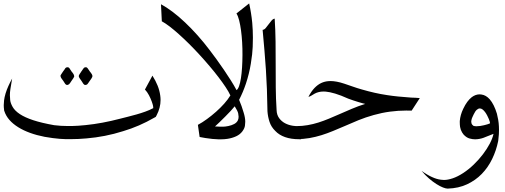

<svg xmlns="http://www.w3.org/2000/svg" viewBox="-20 -818 2968 1128"><path d="M372.1 -422.4Q374.5 -422.9 377 -422.9Q384.3 -422.9 388.7 -416L399.4 -399.4Q403.8 -394 408.9 -387.2Q414.1 -380.4 415.5 -373Q416 -371.6 416 -370.1Q416 -367.2 413.8 -363.8Q411.6 -360.4 409.2 -356Q405.3 -349.6 400.4 -343.3Q395.5 -336.9 391.6 -330.1Q386.2 -321.8 379.4 -319.8Q376.5 -318.8 374 -318.8Q367.7 -318.8 362.8 -325.7L352.1 -342.3Q348.1 -348.1 342.8 -355Q337.4 -361.8 335.9 -369.1Q335.4 -370.6 335.4 -372.1Q335.4 -375 337.6 -378.4Q339.8 -381.8 342.3 -385.7Q346.2 -392.6 351.1 -398.9Q356 -405.3 360.4 -411.6Q364.3 -420.4 372.1 -422.4ZM479.5 -422.4Q481.9 -422.9 484.4 -422.9Q491.2 -422.9 495.6 -416L506.8 -399.4Q510.7 -394 516.1 -387.2Q521.5 -380.4 522.9 -373V-371.1Q522.9 -367.2 521 -363.8Q519 -360.4 516.6 -356Q512.2 -349.6 507.6 -343.3Q502.9 -336.9 498.5 -330.1Q496.1 -326.2 493.4 -323.5Q490.7 -320.8 486.8 -319.8Q483.9 -318.8 481.4 -318.8Q474.6 -318.8 469.7 -325.7L459 -342.3Q455.1 -348.1 450 -355Q444.8 -361.8 442.9 -369.1V-370.6Q442.9 -374.5 445.1 -378.2Q447.3 -381.8 449.7 -385.7Q453.6 -392.6 458.5 -398.9Q463.4 -405.3 467.3 -411.6Q469.7 -415.5 472.4 -418.5Q475.1 -421.4 479.5 -422.4ZM875.5 -373.5Q894.5 -343.8 906 -314.9Q917.5 -286.1 921.4 -256.8Q923.3 -243.7 923.3 -230.5Q923.3 -185.1 900.4 -141.1L895 -131.3L885.3 -126Q842.3 -101.1 796.6 -81.3Q751 -61.5 703.6 -47.4Q649.9 -30.3 595.7 -19.8Q541.5 -9.3 488.8 -4.9Q440.9 -0.5 395 -0.5Q390.1 -0.5 362.8 -0.7Q335.4 -1 289.6 -6.8Q240.7 -12.7 197.8 -24.4Q154.8 -36.1 119.9 -52.7Q85 -69.3 58.8 -90.8Q32.7 -112.3 17.6 -138.2Q13.7 -145 10.5 -152.1Q7.3 -159.2 4.9 -167L3.9 -170.9V-174.3Q2 -187 2 -200.2Q2 -210.9 3.9 -228.3Q5.9 -245.6 12.7 -269Q19.5 -291 29.3 -312.7Q39.1 -334.5 51.3 -356.4Q45.4 -323.7 41 -294.4Q38.1 -275.9 38.1 -258.8Q38.1 -248.5 39.8 -230.5Q41.5 -212.4 54.4 -189.7Q67.4 -167 96.9 -147.5Q126.5 -127.9 175.3 -111.8Q224.1 -95.7 298.3 -82.5Q337.4 -77.6 379.4 -77.6Q383.3 -77.6 408.4 -77.9Q433.6 -78.1 482.7 -83Q531.7 -87.9 582.5 -97.4Q633.3 -106.9 683.6 -120.1Q704.1 -125.5 730 -131.8Q755.9 -138.2 782.5 -145.8Q809.1 -153.3 834.2 -162.4Q859.4 -171.4 877.9 -181.6L878.9 -181.2Q880.4 -181.2 880.4 -185.5Q880.4 -188 879.2 -195.8Q877.9 -203.6 871.6 -221.4Q865.2 -239.3 855 -258.8Q844.7 -278.3 831.5 -292Z M1443.8 -797.9Q1456.1 -743.2 1461.9 -684.1Q1465.8 -640.6 1465.8 -596.7Q1465.8 -580.6 1464.6 -542.2Q1463.4 -503.9 1453.6 -443.8Q1443.8 -383.8 1424.8 -326.7Q1416.5 -301.8 1406.5 -278.1Q1396.5 -254.4 1384.8 -231.4Q1392.6 -212.9 1399.2 -194.6Q1405.8 -176.3 1411.1 -157.7Q1420.9 -126.5 1420.9 -103Q1420.9 -97.2 1419.2 -80.8Q1417.5 -64.5 1403.8 -46.1Q1390.1 -27.8 1367.4 -17.3Q1344.7 -6.8 1316.9 -2.4Q1298.3 0.5 1278.8 0.5Q1275.9 0.5 1262.9 0.5Q1250 0.5 1228 -1.7Q1206.1 -3.9 1186.5 -7.1Q1167 -10.3 1152.8 -13.2L1142.6 -84.5Q1168 -98.1 1195.6 -118.2Q1223.1 -138.2 1249.3 -161.4Q1275.4 -184.6 1297.4 -209.2Q1319.3 -233.9 1333.5 -257.3Q1323.7 -278.8 1305.4 -306.4Q1287.1 -334 1263.2 -365.2Q1239.3 -396.5 1210.9 -429.9Q1182.6 -463.4 1152.3 -496.3Q1122.1 -529.3 1091.1 -560.1Q1060.1 -590.8 1031.2 -616.7Q1002.4 -642.6 976.6 -662.4Q950.7 -682.1 930.7 -692.9L925.8 -793Q958.5 -775.4 994.4 -748.3Q1030.3 -721.2 1067.1 -686.3Q1104 -651.4 1140.9 -610.1Q1177.7 -568.8 1212.4 -522.9Q1230.5 -499.5 1252.2 -469.5Q1273.9 -439.5 1295.4 -408Q1316.9 -376.5 1336.4 -345.5Q1356 -314.5 1369.6 -288.6Q1377.9 -293.5 1384.5 -312Q1391.1 -330.6 1395.5 -358.6Q1399.9 -386.7 1402.1 -421.9Q1404.3 -457 1404.5 -494.4Q1404.8 -531.7 1402.6 -569.3Q1400.4 -606.9 1396 -639.6Q1391.6 -672.4 1385 -698.5Q1378.4 -724.6 1369.1 -738.8ZM1358.9 -193.4Q1351.1 -183.1 1335.7 -166.7Q1320.3 -150.4 1303 -132.8Q1285.6 -115.2 1269.3 -99.6Q1252.9 -84 1243.2 -75.2Q1257.8 -73.7 1273.9 -73.7Q1277.8 -73.7 1290.3 -73.7Q1302.7 -73.7 1321.8 -77.6Q1340.8 -81.5 1355.7 -89.4Q1370.6 -97.2 1377.4 -110.8Q1381.8 -120.1 1381.8 -132.3Q1381.8 -138.2 1379.4 -151.6Q1377 -165 1358.9 -193.4Z M1749 0H1738.3Q1689.9 0 1654.8 -12.5Q1619.6 -24.9 1597.2 -48.8Q1573.2 -72.3 1563.5 -102.1Q1553.7 -131.8 1551.3 -164.1Q1550.3 -234.9 1548.1 -293.9Q1545.9 -353 1542.2 -408.7Q1538.6 -464.4 1533.7 -520.8Q1528.8 -577.1 1522.9 -642.6Q1532.2 -643.1 1541 -653.3Q1549.8 -663.6 1558.3 -675.5Q1566.9 -687.5 1575.7 -697.5Q1584.5 -707.5 1593.8 -708.5Q1598.1 -641.1 1598.9 -574Q1599.6 -506.8 1599.6 -439.7Q1599.6 -372.6 1600.1 -305.4Q1600.6 -238.3 1605 -170.9Q1606 -143.1 1619.9 -124Q1633.8 -105 1654.5 -94Q1675.3 -83 1700.7 -79.1Q1717.8 -76.7 1733.9 -76.7Q1741.7 -76.7 1749.5 -77.1Q1754.4 -58.1 1755.4 -38.6V-36.1Q1755.4 -17.1 1749 0Z M1721.2 -77.1Q1755.4 -77.1 1787.6 -82.8Q1819.8 -88.4 1850.6 -98.1Q1881.3 -107.9 1911.9 -120.6Q1942.4 -133.3 1973.6 -147Q2009.3 -162.6 2046.4 -178.5Q2083.5 -194.3 2125.5 -207.5Q2115.7 -210 2105.5 -212.6Q2095.2 -215.3 2084.5 -218.8Q2070.8 -222.7 2056.2 -227.8Q2041.5 -232.9 2026.4 -238.3Q1981 -258.8 1948.7 -268.3Q1916.5 -277.8 1893.6 -279.8Q1886.7 -280.3 1880.4 -280.3Q1866.2 -280.3 1853 -277.1Q1839.8 -273.9 1829.1 -268.1Q1818.4 -262.2 1809.8 -256.6Q1801.3 -251 1792 -249Q1808.6 -281.2 1827.6 -301Q1846.7 -320.8 1867.2 -330.3Q1887.7 -339.8 1910.2 -341.3Q1916 -341.8 1922.4 -341.8Q1938.5 -341.8 1958.5 -338.1Q1978.5 -334.5 2002.7 -326.4Q2026.9 -318.4 2051.8 -309.6Q2064.9 -305.2 2077.9 -300.8Q2090.8 -296.4 2105.5 -292.5Q2144.5 -281.2 2179.9 -273.2Q2215.3 -265.1 2253.9 -259.3Q2285.2 -254.4 2319.6 -251Q2354 -247.6 2396 -244.6Q2408.2 -244.1 2420.9 -243.7Q2433.6 -243.2 2446.3 -241.7L2398.4 -168Q2382.3 -168.5 2366.2 -168.5Q2319.3 -168.5 2271.5 -162.1Q2223.6 -155.8 2175.8 -142.3Q2127.9 -128.9 2085.9 -111.8Q2043.9 -94.7 2004.4 -77.1Q1970.2 -62.5 1936.8 -48.6Q1903.3 -34.7 1868.9 -23.9Q1834.5 -13.2 1798.1 -6.8Q1761.7 -0.5 1721.2 -0.5Z M2832.5 -13.2Q2811 -3.4 2786.6 -0.5Q2778.8 0.5 2771.5 0.5Q2756.3 0.5 2738.5 -4.4Q2720.7 -9.3 2704.1 -26.9Q2701.7 -30.3 2699.5 -33.2Q2697.3 -36.1 2694.8 -40Q2686 -54.7 2683.1 -71.8Q2681.2 -84.5 2681.2 -98.1V-106.9Q2682.6 -124.5 2687.7 -142.8Q2692.9 -161.1 2701.2 -178.2Q2712.9 -203.1 2725.6 -220Q2738.3 -236.8 2751.5 -247.1Q2773.9 -263.7 2797.9 -263.7Q2803.2 -263.7 2808.6 -262.7Q2835 -259.3 2856.9 -234.9Q2882.8 -205.1 2899.4 -149.9Q2903.8 -132.8 2907 -114Q2910.2 -95.2 2911.1 -75.2Q2911.6 -65.4 2911.6 -55.2Q2911.6 -44.9 2910.9 -29.5Q2910.2 -14.2 2907.2 7.8L2906.7 11.2Q2895.5 66.4 2871.3 116.2Q2847.2 166 2810.3 203.9Q2773.4 241.7 2723.6 264.9Q2673.8 288.1 2610.8 290H2609.4Q2599.6 290 2582.5 283.4Q2565.4 276.9 2544.2 263.4Q2522.9 250 2500.2 230.5Q2477.5 210.9 2456.5 185.5Q2489.3 209.5 2518.1 222.2Q2545.4 234.9 2570.3 237.8Q2579.1 239.3 2587.9 239.3Q2610.8 239.3 2639.9 229.5Q2668.9 219.7 2701.4 198.5Q2733.9 177.2 2763.9 148.2Q2793.9 119.1 2817.6 87.9Q2841.3 56.6 2857.7 25.4Q2874 -5.9 2879.4 -31.7ZM2858.9 -94.2V-95.2Q2858.9 -97.2 2857.4 -103Q2856 -108.9 2852.1 -118.4Q2848.1 -127.9 2842.5 -138.9Q2836.9 -149.9 2830.1 -159.2Q2823.2 -168.5 2815.2 -174.8Q2807.1 -181.2 2798.6 -180.9Q2790 -180.7 2781 -172.9Q2772 -165 2763.2 -146.5Q2759.3 -138.2 2755.1 -129.2Q2751 -120.1 2749.5 -111.3Q2748.5 -107.4 2748.5 -103.5Q2748.5 -99.1 2750.2 -92.8Q2752 -86.4 2760.7 -79.1Q2768.1 -76.2 2778.8 -76.2Q2789.6 -76.2 2801 -77.9Q2812.5 -79.6 2823.7 -82.3Q2835 -85 2843.5 -87.6Q2852.1 -90.3 2856.4 -92.3Q2859.4 -93.8 2859.4 -94.2Z"/></svg>

Font: Dima Niloofar
Style: Regular
Weight: 400
Designer: R.Balvardi
Foundry: Dima Software Group
Version: Version 3.00;November 13, 2018;FontCreator 11.5.0.2427 64-bi